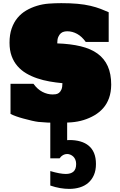

<svg xmlns="http://www.w3.org/2000/svg" viewBox="-20 -778 770 1230"><path d="M467.8 272.5Q467.8 257.3 462.9 245.4Q458 233.4 449.7 225.3Q441.4 217.3 430.9 212.9Q420.4 208.5 409.7 208.5Q396.5 208.5 384 215.3Q371.6 222.2 361.8 236.3H302.2V-5.9H410.2V119.6H415.5Q418 119.6 420.4 119.4Q422.9 119.1 425.3 119.1Q463.9 119.1 495.1 128.2Q526.4 137.2 548.6 155.8Q570.8 174.3 582.8 203.4Q594.7 232.4 594.7 272.5Q594.7 313.5 581.5 343.5Q568.4 373.5 545.4 393.3Q522.5 413.1 491.2 422.6Q460 432.1 423.3 432.1Q395 432.1 364.3 426.8Q333.5 421.4 302.2 410.6V317.9Q333 327.1 358.6 331.8Q384.3 336.4 401.4 336.4Q433.6 336.4 450.7 321.3Q467.8 306.2 467.8 272.5ZM692.4 -235.4Q691.9 -187 678.5 -149.7Q665 -112.3 641.1 -85.2Q617.2 -58.1 585 -39.3Q552.7 -20.5 515.6 -9Q478.5 2.4 437.7 5.6Q397 8.8 356 8.8Q281.7 8.8 225.6 2.9Q193.4 -1 129.4 -18.6Q77.1 -32.7 47.4 -48.3V-241.2H194.3Q219.7 -206.1 251.7 -189.5Q283.7 -172.9 317.4 -172.9Q326.2 -172.9 336.9 -174.3Q347.7 -175.8 357.2 -182.6Q366.7 -189.5 373.3 -204.1Q379.9 -218.8 379.9 -245.1Q337.9 -249 296.6 -256.3Q255.4 -263.7 217.8 -276.4Q180.2 -289.1 147.7 -308.3Q115.2 -327.6 91.6 -355Q67.9 -382.3 54.4 -419.2Q41 -456.1 41 -504.4Q41 -556.2 54.7 -595.5Q68.4 -634.8 92 -663.3Q115.7 -691.9 147.7 -710.7Q179.7 -729.5 216.6 -740.7Q253.4 -752 293.2 -754.9Q333 -757.8 372.6 -757.8Q430.2 -757.8 476.3 -753.7Q522.5 -749.5 559.6 -740.7Q596.7 -731.9 625.2 -720.9Q653.8 -710 676.3 -699.7V-509.3H529.3Q504.4 -544.4 473.9 -561Q443.4 -577.6 411.1 -577.6Q402.3 -577.6 391.1 -575.4Q379.9 -573.2 370.1 -565.2Q360.4 -557.1 353.5 -541.7Q346.7 -526.4 346.7 -500Q432.1 -497.1 497.1 -481.4Q562 -465.8 605.2 -434.3Q648.4 -402.8 670.4 -353.8Q692.4 -304.7 692.4 -235.4Z"/></svg>

Font: Holtwood One SC
Style: Regular
Weight: 400
Version: Version 1.000